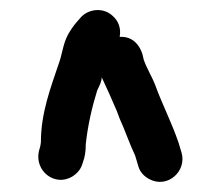

<svg xmlns="http://www.w3.org/2000/svg" viewBox="-20 -687 442 385"><path d="M125 -333C136 -340 143 -349 146 -361C150 -371 152 -383 152 -398C156 -436 165 -474 175 -506C179 -514 184 -524 184 -532C194 -511 204 -488 214 -465L220 -449C231 -425 240 -398 251 -375L257 -355C260 -343 268 -334 279 -328C316 -308 355 -344 344 -381L338 -401C324 -442 306 -476 291 -517C284 -535 274 -550 268 -568C264 -593 248 -615 220 -613C223 -630 218 -645 205 -656C186 -673 156 -669 141 -651L134 -643C127 -635 121 -626 116 -617C106 -598 105 -578 97 -557C82 -512 62 -461 62 -402C61 -393 60 -391 58 -384C49 -344 90 -312 125 -333Z"/></svg>

Font: Dictator
Style: Regular
Weight: 500
Version: Version MIL.1277